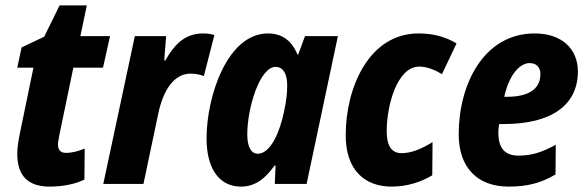

<svg xmlns="http://www.w3.org/2000/svg" viewBox="-20 -682 2175 712"><path d="M164 10C211 10 259 1 293 -16L294 -131C268 -120 243 -115 226 -115C206 -115 195 -124 195 -146C195 -155 198 -168 200 -181L252 -431H362L388 -548H278L302 -662H201L144 -546L60 -506L44 -431H104L54 -189C48 -159 44 -133 44 -112C44 -31 83 10 164 10Z M363 0H512L567 -261C586 -351 627 -409 687 -409C706 -409 723 -405 736 -400L775 -552C763 -556 747 -558 734 -558C672 -558 632 -526 593 -458H589L596 -548H480Z M936 -112C911 -112 897 -137 897 -184C897 -281 943 -434 1002 -434C1030 -434 1045 -408 1045 -366C1045 -340 1043 -312 1033 -267C1018 -194 984 -112 936 -112ZM873 10C929 10 965 -22 998 -68H1002L999 0H1117L1233 -548H1111L1086 -480H1083C1062 -531 1026 -558 974 -558C822 -558 746 -323 746 -169C746 -47 800 10 873 10Z M1432 10C1492 10 1543 -8 1583 -32L1584 -155C1542 -129 1505 -114 1469 -114C1433 -114 1414 -140 1414 -196C1414 -287 1451 -435 1535 -435C1565 -435 1594 -422 1619 -407L1673 -521C1631 -546 1586 -558 1532 -558C1350 -558 1262 -360 1262 -180C1262 -52 1332 10 1432 10Z M1866 10C1935 10 1986 -3 2040 -35L2041 -145C1987 -116 1951 -105 1902 -105C1853 -105 1828 -132 1828 -190C1828 -200 1829 -211 1831 -222H1848C2026 -222 2123 -293 2123 -417C2123 -502 2062 -558 1963 -558C1773 -558 1681 -368 1681 -184C1681 -60 1751 10 1866 10ZM1850 -323C1866 -398 1904 -448 1944 -448C1970 -448 1984 -432 1984 -407C1984 -361 1953 -323 1859 -323Z"/></svg>

Font: Noto Sans Display SemiCondensed Extra
Style: Italic
Weight: 800
Width: 4
Italic angle: -12°
Designer: Monotype Design Team
Foundry: Monotype Imaging Inc.
Version: Version 1.900